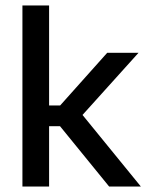

<svg xmlns="http://www.w3.org/2000/svg" viewBox="-20 -682 546 702"><path d="M379 0 199.5 -220.5H151V-296.5H200L372 -489H486.5L272.5 -251.5V-273L495 0ZM62 0V-662H159.5V0Z"/></svg>

Font: Anek Bangla Medium
Style: Regular
Weight: 500
Designer: Sulekha Rajkumar (Bangla), Yesha Goshar (Latin)
Foundry: Ek Type
Version: Version 1.003